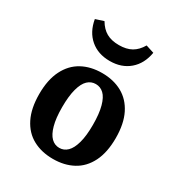

<svg xmlns="http://www.w3.org/2000/svg" viewBox="-156 -737 791 852"><g transform="rotate(30 239.5 -311.0)"><path d="M43.3 -208.1Q43.3 -281.4 68 -330.6Q92.6 -379.8 136.8 -404.1Q180.9 -428.3 239.4 -428.3Q297.8 -428.3 341.9 -404.1Q386.1 -379.8 410.8 -330.6Q435.4 -281.4 435.4 -208.1Q435.4 -134.9 410.8 -85.6Q386.1 -36.4 341.9 -12.6Q297.8 11.3 239.4 11.3Q180.9 11.3 136.8 -12.6Q92.6 -36.4 68 -85.6Q43.3 -134.9 43.3 -208.1ZM318.2 -208.1Q318.2 -265.5 308.1 -302.2Q298.1 -338.9 280.5 -355.4Q263 -371.9 239.4 -371.9Q215.7 -371.9 198.2 -355.4Q180.6 -338.9 170.6 -302.2Q160.5 -265.5 160.5 -208.1Q160.5 -152 170.6 -115.8Q180.6 -79.5 198.2 -62.3Q215.7 -45.2 239.4 -45.2Q263 -45.2 280.5 -62.3Q298.1 -79.5 308.1 -115.8Q318.2 -152 318.2 -208.1ZM90.7 -619.4 132.5 -632.9Q150.6 -601.7 176.5 -587.1Q202.4 -572.6 240.5 -572.6Q278.6 -572.6 304.5 -587.1Q330.3 -601.7 348.4 -632.9L390.3 -619.4Q380 -559 340.3 -525.1Q300.7 -491.1 240.5 -491.1Q180.2 -491.1 140.6 -525.1Q101 -559 90.7 -619.4Z"/></g></svg>

Font: Playfair Micro SmCond SmLight
Style: Regular
Weight: 360
Width: 4
Designer: Claus Eggers Sørensen
Foundry: Claus Eggers Sørensen
Version: Version 2.100;Glyphs 3.2 (3219)